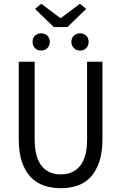

<svg xmlns="http://www.w3.org/2000/svg" viewBox="-20 -982 640 1014"><path d="M301 12Q253 12 212 -2Q171 -16 141.5 -47.5Q112 -79 95.5 -128Q79 -177 79 -248V-656H163V-246Q163 -195 173.5 -159.5Q184 -124 202.5 -102.5Q221 -81 246 -71Q271 -61 301 -61Q331 -61 356 -71Q381 -81 400 -102.5Q419 -124 429.5 -159.5Q440 -195 440 -246V-656H521V-248Q521 -177 504.5 -128Q488 -79 459 -47.5Q430 -16 389.5 -2Q349 12 301 12ZM197 -715Q177 -715 164.5 -728Q152 -741 152 -761Q152 -781 164.5 -793.5Q177 -806 197 -806Q217 -806 230 -793.5Q243 -781 243 -761Q243 -741 230 -728Q217 -715 197 -715ZM403 -715Q383 -715 370 -728Q357 -741 357 -761Q357 -781 370 -793.5Q383 -806 403 -806Q423 -806 435.5 -793.5Q448 -781 448 -761Q448 -741 435.5 -728Q423 -715 403 -715ZM264 -839 165 -935 198 -962 298 -887H302L402 -962L435 -935L336 -839Z"/></svg>

Font: Source Code Pro
Style: Regular
Weight: 400
Monospace: yes
Designer: Paul D. Hunt, Teo Tuominen
Foundry: Adobe Systems Incorporated
Version: Version 2.030;PS 1.000;hotconv 16.6.51;makeotf.lib2.5.65220